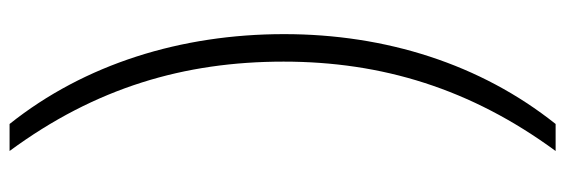

<svg xmlns="http://www.w3.org/2000/svg" viewBox="-400 -526 1152 391"><g transform="rotate(-90 175.5 -330.0)"><path d="M302 -327C302 -537 241 -733 119 -886H64C193 -711 246 -530 246 -328C246 -128 191 53 64 226H119C241 73 302 -120 302 -327Z"/></g></svg>

Font: Noto Sans Kannada UI Condensed Light
Style: Regular
Weight: 300
Width: 3
Designer: Jelle Bosma - Monotype Design Team
Foundry: Monotype Imaging Inc.
Version: Version 2.005